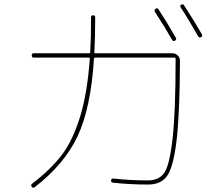

<svg xmlns="http://www.w3.org/2000/svg" viewBox="-20 -862 1040 907"><path d="M793 -673.8Q759.8 -732.4 711.9 -805.7Q707 -814.5 714.8 -820.3Q723.6 -826.2 728.5 -818.4Q771.5 -752.9 810.5 -683.6Q815.4 -674.8 806.6 -669.9Q797.9 -665 793 -673.8ZM916 -690.4Q866.2 -778.3 834 -826.2Q828.1 -835 835.9 -839.8Q844.7 -844.7 849.6 -836.9Q897.5 -762.7 933.6 -700.2Q938.5 -691.4 929.7 -686.5Q920.9 -681.6 916 -690.4ZM131.8 5.9Q219.7 -61.5 271.5 -129.4Q323.2 -197.3 357.9 -309.1Q392.6 -420.9 404.3 -585.9Q404.3 -589.8 399.4 -589.8H139.6Q129.9 -589.8 129.9 -600.1Q129.9 -610.4 139.6 -610.4H400.4Q406.2 -610.4 406.2 -615.2Q410.2 -682.6 410.2 -780.3Q410.2 -790 419.9 -790Q429.7 -790 429.7 -779.3Q429.7 -683.6 425.8 -615.2Q425.8 -610.4 430.7 -610.4H794.9Q809.6 -610.4 819.8 -599.6Q830.1 -588.9 830.1 -574.2Q829.1 -322.3 814 -197.3Q798.8 -72.3 769.5 -31.2Q740.2 9.8 679.7 9.8Q593.8 9.8 513.7 1Q502.9 -1 504.9 -9.8Q506.8 -20.5 515.6 -18.6Q593.8 -9.8 679.7 -9.8Q729.5 -9.8 754.9 -43.9Q780.3 -78.1 794.9 -204.1Q809.6 -330.1 809.6 -585Q809.6 -589.8 804.7 -589.8H429.7Q423.8 -589.8 423.8 -584Q409.2 -351.6 346.7 -218.8Q284.2 -85.9 143.6 22.5Q135.7 28.3 129.9 20Q124 11.7 131.8 5.9Z"/></svg>

Font: Rounded Mgen+ 1mn thin
Style: Regular
Weight: 100
Designer: [Source Han Sans]
Ryoko NISHIZUKA  (kana & ideographs); Paul D. Hunt (Latin, Greek & Cyrillic); Wenlong ZHANG  (bopomofo
Version: Version 1.059.20150602